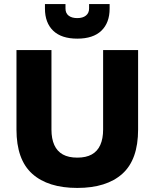

<svg xmlns="http://www.w3.org/2000/svg" viewBox="-20 -914 760 944"><path d="M360 10Q216 10 138.5 -59.5Q61 -129 61 -277V-668H233V-277Q233 -232 247 -201Q261 -170 289 -154.5Q317 -139 360 -139Q403 -139 431 -154.5Q459 -170 473 -201Q487 -232 487 -277V-668H659V-277Q659 -129 581.5 -59.5Q504 10 360 10ZM360 -724Q282 -724 241.5 -763Q201 -802 201 -872V-894H302V-872Q302 -849 317.5 -837Q333 -825 360 -825Q387 -825 402.5 -837.5Q418 -850 418 -872V-894H519V-872Q519 -802 478.5 -763Q438 -724 360 -724Z"/></svg>

Font: Gantari ExtraBold
Style: Regular
Weight: 800
Version: Version 1.000